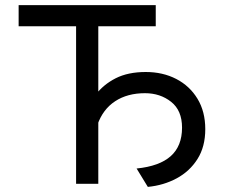

<svg xmlns="http://www.w3.org/2000/svg" viewBox="-20 -720 884 752"><path d="M278 0V-617H53V-700H590V-617H365V0ZM559 12 515 -60Q604.5 -69 648.8 -108.5Q693 -148 693 -220Q693 -287.5 650.2 -321.2Q607.5 -355 548 -355Q479 -355 431 -323.5Q383 -292 362 -232L305 -259Q323 -307.5 354 -348.2Q385 -389 433.2 -413.5Q481.5 -438 551 -438Q617.5 -438 670.2 -410.8Q723 -383.5 753.5 -333.2Q784 -283 784 -214Q784 -145.5 753.5 -97.2Q723 -49 672 -21.5Q621 6 559 12Z"/></svg>

Font: Undotted
Style: Regular
Weight: 400
Designer: Delve Withrington, Dave Bailey, Thomas Jockin
Foundry: Delve Fonts LLC
Version: Version 4.000